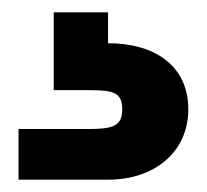

<svg xmlns="http://www.w3.org/2000/svg" viewBox="-20 -27 335 311"><path d="M67 -7V119H122C163 119 178 122 178 150C178 178 162 182 122 182H10V264H156C228 264 285 221 285 150C285 79 230 43 155 43V-7Z"/></svg>

Font: Matrixport Bold
Style: Regular
Weight: 600
Designer: Ninad Kale (Devanagari), Jonny Pinhorn (Latin)
Foundry: Indian Type Foundry
Version: Version 2.000;PS 1.0;hotconv 1.0.79;makeotf.lib2.5.61930; tt